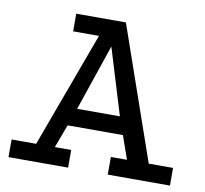

<svg xmlns="http://www.w3.org/2000/svg" viewBox="-69 -664 790 739"><g transform="rotate(10 325.5 -294.5)"><path d="M10 0V-69H106L272 -520H171V-589H365L546 -69H641V0H398V-69H461L429 -160H213L179 -69H243V0ZM238 -229H405L326 -488Z"/></g></svg>

Font: Podkova
Style: Regular
Weight: 400
Designer: Ilya Yudin
Foundry: Cyreal (www.cyreal.org)
Version: Version 2.103